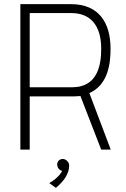

<svg xmlns="http://www.w3.org/2000/svg" viewBox="-20 -720 604 924"><path d="M78 -700V0H123V-256H331C343 -256 356 -257 367 -258L467 0H513L410 -272C503 -313 512 -420 512 -486C512 -610 456 -700 322 -700ZM123 -657H324C413 -657 467 -600 467 -486C467 -417 455 -300 327 -300H123ZM279 102C279 102 267 133 217 161L249 184C283 156 313 119 313 76C313 61 298 46 284 45C268 44 256 56 255 70C255 77 257 91 272 100Z"/></svg>

Font: Advent Pro
Style: Light
Weight: 300
Designer: Andreas Kalpakidis
Foundry: Andreas Kalpakidis
Version: Version 2.002 2007